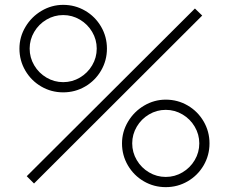

<svg xmlns="http://www.w3.org/2000/svg" viewBox="-20 -755 942 790"><path d="M120 0 90 -30 782 -720 812 -691ZM662 15Q613 15 571.8 -9Q530.5 -33 506.2 -74.5Q482 -116 482 -165Q482 -213 506.8 -254.5Q531.5 -296 573 -320.5Q614.5 -345 662 -345Q711 -345 752.2 -321Q793.5 -297 817.8 -255.5Q842 -214 842 -165Q842 -116 817.8 -74.5Q793.5 -33 752.2 -9Q711 15 662 15ZM662 -27Q699 -27 730.8 -45.8Q762.5 -64.5 781.2 -96.2Q800 -128 800 -165Q800 -202 781.2 -233.8Q762.5 -265.5 730.8 -284.2Q699 -303 662 -303Q625 -303 593.2 -284.2Q561.5 -265.5 542.8 -233.8Q524 -202 524 -165Q524 -128 542.8 -96.2Q561.5 -64.5 593.2 -45.8Q625 -27 662 -27ZM240 -375Q191 -375 149.8 -399Q108.5 -423 84.2 -464.5Q60 -506 60 -555Q60 -603 84.8 -644.5Q109.5 -686 151 -710.5Q192.5 -735 240 -735Q289 -735 330.2 -711Q371.5 -687 395.8 -645.5Q420 -604 420 -555Q420 -506 395.8 -464.5Q371.5 -423 330.2 -399Q289 -375 240 -375ZM240 -417Q277 -417 308.8 -435.8Q340.5 -454.5 359.2 -486.2Q378 -518 378 -555Q378 -592 359.2 -623.8Q340.5 -655.5 308.8 -674.2Q277 -693 240 -693Q203 -693 171.2 -674.2Q139.5 -655.5 120.8 -623.8Q102 -592 102 -555Q102 -518 120.8 -486.2Q139.5 -454.5 171.2 -435.8Q203 -417 240 -417Z"/></svg>

Font: Vela Sans GX ExtLt
Style: Regular
Weight: 200
Designer: Principal design: Mikhail Sharanda - project Manrope.
Design modification: Ravid Balaliev
Foundry: Mikhail Sharanda
Version: Version 1.001